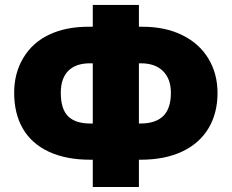

<svg xmlns="http://www.w3.org/2000/svg" viewBox="-20 -744 934 774"><path d="M354 -724.1H540V-636.2H554.2Q646 -636.2 714.6 -602.5Q783.2 -568.8 820.1 -507.8Q856.9 -446.8 856.9 -369.1Q856.9 -288.1 820.8 -227.3Q784.7 -166.5 714.8 -133.3Q645 -100.1 545.9 -100.1H540V9.8H354V-100.1H344.2Q245.6 -100.1 176.5 -132.6Q107.4 -165 72.3 -225.3Q37.1 -285.6 37.1 -370.1Q37.1 -449.7 74.5 -511.5Q111.8 -573.2 179 -604.7Q246.1 -636.2 335.9 -636.2H354ZM540 -246.1H545.9Q607.4 -246.1 638.2 -276.4Q668.9 -306.6 668.9 -370.1Q668.9 -425.8 637.2 -457.3Q605.5 -488.8 547.9 -488.8H540ZM354 -488.8H342.8Q285.6 -488.8 255.4 -458.5Q225.1 -428.2 225.1 -370.1Q225.1 -304.2 254.6 -275.1Q284.2 -246.1 344.2 -246.1H354Z"/></svg>

Font: Open Sans ExtBd
Style: Bold
Weight: 800
Foundry: Ascender Corporation
Version: Version 1.10